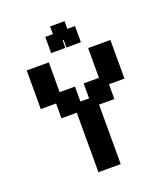

<svg xmlns="http://www.w3.org/2000/svg" viewBox="-149 -922 901 1037"><g transform="rotate(-20 301.5 -403.5)"><path d="M237 11V-331H149V-416H61V-638H188V-467H276V-381H326V-467H414V-638H542V-416H453V-331H365V11ZM217 -681V-774H261V-818H344V-774H388V-681H305V-724H299V-681Z"/></g></svg>

Font: Pixelify Sans
Style: Bold
Weight: 700
Designer: Stefie Justprince
Foundry: Typecalism Foundryline
Version: Version 1.000